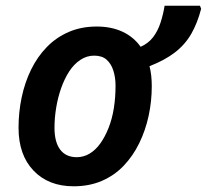

<svg xmlns="http://www.w3.org/2000/svg" viewBox="-20 -644 725 673"><path d="M238 9Q150 9 97.5 -46Q45 -101 45 -196Q45 -251 56 -303Q67 -355 89 -400Q111 -445 144 -479Q177 -513 221 -532Q265 -551 319 -551Q370 -551 409 -533Q448 -515 473 -480Q500 -492 516.5 -513.5Q533 -535 542.5 -564Q552 -593 557 -624H681L685 -613Q672 -563 650.5 -525.5Q629 -488 593.5 -460.5Q558 -433 504 -412Q508 -397 510 -379.5Q512 -362 512 -342Q512 -289 501 -238Q490 -187 468 -142Q446 -97 413.5 -63Q381 -29 337 -10Q293 9 238 9ZM249 -93Q273 -93 294 -105.5Q315 -118 331.5 -141Q348 -164 360.5 -195.5Q373 -227 379 -264.5Q385 -302 385 -344Q385 -372 377.5 -396Q370 -420 354 -434.5Q338 -449 310 -449Q284 -449 261.5 -434Q239 -419 222.5 -393.5Q206 -368 194.5 -335.5Q183 -303 177 -267Q171 -231 171 -196Q171 -146 191 -119.5Q211 -93 249 -93Z"/></svg>

Font: Noto Sans Display SemiBold
Style: Italic
Weight: 600
Italic angle: -12°
Designer: Monotype Design Team
Foundry: Monotype Imaging Inc.
Version: Version 2.003